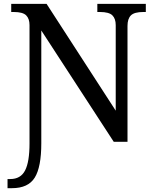

<svg xmlns="http://www.w3.org/2000/svg" viewBox="-20 -734 803 994"><path d="M132.8 -604Q132.8 -637.2 115.5 -654.5Q98.1 -671.9 50.8 -671.9H38.1V-713.9H221.2L579.1 -161.1V-604Q579.1 -637.2 561.8 -654.5Q544.4 -671.9 497.1 -671.9H483.9V-713.9H734.9V-671.9H722.2Q675.3 -671.9 657.7 -654.3Q640.1 -636.7 640.1 -600.1V0H568.8L193.8 -576.2V7.8Q193.8 130.9 159.9 185.5Q126 240.2 42 240.2H19V192.9H33.2Q86.9 192.9 109.9 148.4Q132.8 104 132.8 8.8Z"/></svg>

Font: Droid Serif
Style: Regular
Weight: 400
Designer: Monotype Design team
Foundry: Monotype Imaging Inc.
Version: Version 1.03